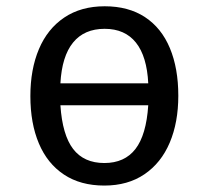

<svg xmlns="http://www.w3.org/2000/svg" viewBox="-20 -571 655 603"><path d="M540 -270.3Q540 -186.7 513.1 -123.1Q486.2 -59.5 433.8 -23.8Q381.5 11.8 307.7 11.8Q232.8 11.8 180.8 -22.8Q128.7 -57.4 102.1 -120.5Q75.4 -183.6 75.4 -269.2Q75.4 -353.3 102.3 -416.9Q129.2 -480.5 181.8 -515.9Q234.4 -551.3 308.7 -551.3Q383.6 -551.3 435.4 -517.2Q487.2 -483.1 513.6 -419.7Q540 -356.4 540 -270.3ZM169.7 -309.2H445.6Q441.5 -393.8 406.9 -437.2Q372.3 -480.5 308.7 -480.5Q244.6 -480.5 209.5 -437.4Q174.4 -394.4 169.7 -309.2ZM169.7 -240.5Q175.9 -147.2 209.7 -103.1Q243.6 -59 307.7 -59Q371.3 -59 405.4 -103.1Q439.5 -147.2 445.6 -240.5Z"/></svg>

Font: Fira Code Fixed
Style: Regular
Weight: 400
Monospace: yes
Designer: Carrois Corporate, Edenspiekermann AG, Nikita Prokopov
Foundry: Carrois Corporate, Edenspiekermann AG, Nikita Prokopov
Version: Version 5.002